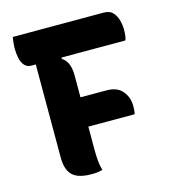

<svg xmlns="http://www.w3.org/2000/svg" viewBox="-106 -790 811 886"><g transform="rotate(-15 300.0 -347.0)"><path d="M276 0Q263 3 251.5 4.5Q240 6 223 6Q182 6 156 -5Q130 -16 117.5 -40.5Q105 -65 105 -103Q105 -162 105 -221Q105 -280 105 -338.5Q105 -397 105 -456Q105 -515 105 -574H235L227 -544Q247 -532 256 -509.5Q265 -487 265 -455Q265 -395 265 -335.5Q265 -276 265 -216Q265 -156 265 -96Q265 -73 267 -48Q269 -23 276 0ZM35 -700H468Q499 -700 514 -682.5Q529 -665 534.5 -642.5Q540 -620 540 -604Q540 -594 539.5 -584Q539 -574 537.5 -565.5Q536 -557 533 -550H84Q63 -550 51 -564.5Q39 -579 34.5 -601Q30 -623 30 -645Q30 -658 31.5 -672Q33 -686 35 -700ZM200 -350H390Q440 -350 465 -320Q490 -290 490 -249Q490 -242 489.5 -235Q489 -228 488.5 -222Q488 -216 486 -210H200Z"/></g></svg>

Font: Recursive Monospace Casual ExtraBold
Style: Regular
Weight: 800
Version: Version 1.047